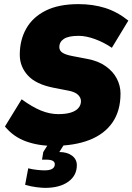

<svg xmlns="http://www.w3.org/2000/svg" viewBox="-20 -698 643 932"><path d="M238 10Q166 10 105.5 -12Q45 -34 4 -84L85 -216Q136 -179 178.5 -161.5Q221 -144 263 -144Q299 -144 323.5 -151.5Q348 -159 360.5 -173.5Q373 -188 373 -207Q373 -224 358.5 -238Q344 -252 312 -258L240 -272Q154 -289 115 -332Q76 -375 76 -432Q76 -504 107.5 -559.5Q139 -615 202 -646.5Q265 -678 361 -678Q431 -678 490 -659.5Q549 -641 603 -598L523 -466Q485 -492 441.5 -508Q398 -524 362 -524Q313 -524 290.5 -509.5Q268 -495 268 -469Q268 -452 283.5 -442Q299 -432 331 -426L404 -412Q458 -402 494 -376Q530 -350 547.5 -315.5Q565 -281 565 -244Q565 -160 526 -103.5Q487 -47 414 -18.5Q341 10 238 10ZM198 214Q184 214 156 210.5Q128 207 102 199L117 119Q136 124 159 126.5Q182 129 196 129Q221 129 233.5 121.5Q246 114 246 99Q246 77 205 77H184L190 40L222 -11H300L268 40Q306 40 329.5 57.5Q353 75 353 104Q353 154 311.5 184Q270 214 198 214Z"/></svg>

Font: Gantari Black
Style: Italic
Weight: 900
Italic angle: -10°
Version: Version 1.000